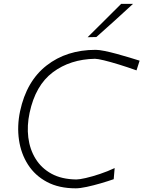

<svg xmlns="http://www.w3.org/2000/svg" viewBox="-20 -990 761 1019"><path d="M382 9.5Q293 9.5 229.5 -24.2Q166 -58 128.8 -116Q91.5 -174 80.8 -247.2Q70 -320.5 86.5 -399.5Q120.5 -559 227 -642.2Q333.5 -725.5 488 -725.5Q505.5 -725.5 535.2 -719.5Q565 -713.5 599 -704.2Q633 -695 665.2 -685.2Q697.5 -675.5 721 -668L704.5 -616.5Q657 -633.5 611.5 -647.5Q566 -661.5 531.8 -669.8Q497.5 -678 484 -678Q352.5 -675.5 260.2 -606.2Q168 -537 137 -391Q122.5 -323.5 130.2 -260.5Q138 -197.5 168.8 -147.5Q199.5 -97.5 253.2 -68Q307 -38.5 385 -37.5Q401 -37.5 435.2 -45.2Q469.5 -53 510.5 -66.8Q551.5 -80.5 588.5 -98L583.5 -39Q553.5 -28.5 515 -17.2Q476.5 -6 440.5 1.8Q404.5 9.5 382 9.5ZM445 -792.5Q491 -838 534.5 -881.2Q578 -924.5 623 -969.5H686Q639.5 -926 590.2 -881.8Q541 -837.5 491.5 -793.5Z"/></svg>

Font: Commissioner Loud ExtraLight
Style: Italic
Weight: 200
Italic angle: -12°
Designer: Kostas Bartsokas
Foundry: Kostas Bartsokas
Version: Version 1.000; ttfautohint (v1.8.3)